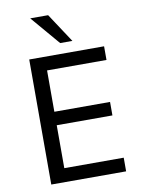

<svg xmlns="http://www.w3.org/2000/svg" viewBox="-99 -997 801 1066"><g transform="rotate(-10 301.5 -464.5)"><path d="M102 0V-705H524V-628H189V-395H503V-319H189V-77H524V0ZM287 -765 147 -929H248L356 -765Z"/></g></svg>

Font: Nunito Sans 7pt SemiCondensed
Style: Regular
Weight: 400
Width: 4
Designer: Vernon Adams
Foundry: Vernon Adams
Version: Version 3.101;gftools[0.9.27]